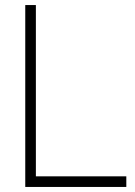

<svg xmlns="http://www.w3.org/2000/svg" viewBox="-20 -740 535 760"><path d="M480 0H80V-720H122V-42H480Z"/></svg>

Font: Manrope Variable Light
Style: Regular
Weight: 200
Designer: Mikhail Sharanda
Foundry: Mikhail Sharanda
Version: Version 4.505